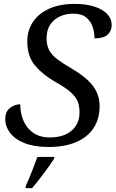

<svg xmlns="http://www.w3.org/2000/svg" viewBox="-20 -744 593 985"><path d="M229 10Q156 10 106.5 -9.5Q57 -29 32 -62Q7 -95 7 -133Q7 -171 31 -190Q55 -209 84 -209Q84 -163 100.5 -124.5Q117 -86 150.5 -62.5Q184 -39 236 -39Q307 -39 347.5 -74Q388 -109 388 -168Q388 -198 379 -222Q370 -246 343 -270.5Q316 -295 262 -325Q199 -361 159.5 -408Q120 -455 120 -531Q120 -588 149 -631.5Q178 -675 232.5 -699.5Q287 -724 363 -724Q421 -724 463.5 -710.5Q506 -697 529.5 -672.5Q553 -648 553 -616Q553 -585 532 -566Q511 -547 465 -547Q465 -575 456 -604Q447 -633 423.5 -653.5Q400 -674 355 -674Q320 -674 289 -660.5Q258 -647 238.5 -619Q219 -591 219 -548Q219 -511 232.5 -486Q246 -461 274 -440Q302 -419 343 -395Q393 -366 426 -336.5Q459 -307 475 -273.5Q491 -240 491 -200Q491 -133 459.5 -86Q428 -39 369.5 -14.5Q311 10 229 10ZM113 208Q128 175 143.5 136Q159 97 172 61H259L257 71Q247 87 233.5 106Q220 125 204.5 145.5Q189 166 174 185.5Q159 205 145 221H111Z"/></svg>

Font: Noto Serif
Style: Italic
Weight: 400
Italic angle: -12°
Designer: Monotype Design Team
Foundry: Monotype Imaging Inc.
Version: Version 2.013